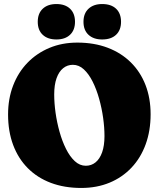

<svg xmlns="http://www.w3.org/2000/svg" viewBox="-20 -921 796 951"><path d="M363 -710Q446.5 -710 513.5 -684.5Q580.5 -659 628 -612Q675.5 -565 700.8 -499.8Q726 -434.5 726 -355Q726 -273.5 701.5 -206.2Q677 -139 631.5 -90.8Q586 -42.5 522.8 -16.2Q459.5 10 382.5 10Q299 10 232 -15.2Q165 -40.5 117.8 -88Q70.5 -135.5 45.2 -202.8Q20 -270 20 -354Q20 -432 45 -497.2Q70 -562.5 116 -610Q162 -657.5 224.8 -683.8Q287.5 -710 363 -710ZM497.5 -247Q497.5 -289.5 490.8 -337.5Q484 -385.5 471 -432Q458 -478.5 439 -516.5Q420 -554.5 395.5 -577.2Q371 -600 341 -600Q313.5 -600 292.8 -583.2Q272 -566.5 260.2 -533.8Q248.5 -501 248.5 -453Q248.5 -410.5 255.2 -362.5Q262 -314.5 275 -268Q288 -221.5 307 -183.5Q326 -145.5 350.5 -122.8Q375 -100 405 -100Q432.5 -100 453.2 -116.8Q474 -133.5 485.8 -166.5Q497.5 -199.5 497.5 -247ZM259.5 -725.5Q216.5 -725.5 191.8 -748.5Q167 -771.5 167 -813Q167 -854.5 191.8 -877.8Q216.5 -901 259.5 -901Q302.5 -901 327 -877.8Q351.5 -854.5 351.5 -813Q351.5 -772 327 -748.8Q302.5 -725.5 259.5 -725.5ZM486 -725.5Q443.5 -725.5 418.5 -748.5Q393.5 -771.5 393.5 -813Q393.5 -854.5 418.5 -877.8Q443.5 -901 486 -901Q530.5 -901 555 -877.8Q579.5 -854.5 579.5 -813Q579.5 -772 555 -748.8Q530.5 -725.5 486 -725.5Z"/></svg>

Font: Fraunces 144pt S100 Black
Style: Regular
Weight: 900
Version: Version 1.000